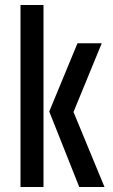

<svg xmlns="http://www.w3.org/2000/svg" viewBox="-20 -748 452 768"><path d="M62 -728H154V0H62ZM290 -575H387L274 -300L398 0H297L177 -302Z"/></svg>

Font: Khand Medium
Style: Regular
Weight: 500
Designer: Devanagari: Sanchit Sawaria, Jyotish Sonowal; Latin: Satya Rajpurohit
Foundry: Indian Type Foundry
Version: Version 1.100;PS 1.0;hotconv 1.0.78;makeotf.lib2.5.61930; tt